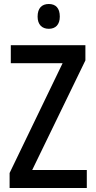

<svg xmlns="http://www.w3.org/2000/svg" viewBox="-20 -940 479 960"><path d="M224 -920C189 -920 168 -899 168 -857C168 -817 190 -796 224 -796C258 -796 279 -817 279 -857C279 -899 259 -920 224 -920ZM414 0V-90H141L407 -638V-714H34V-624H293L28 -75V0Z"/></svg>

Font: Noto Sans Armenian Condensed Medium
Style: Regular
Weight: 500
Width: 3
Designer: Monotype Design Team
Foundry: Monotype Imaging Inc.
Version: Version 2.008